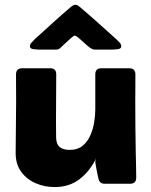

<svg xmlns="http://www.w3.org/2000/svg" viewBox="-20 -756 623 790"><path d="M409.7 0Q390.6 0 385.3 -20Q383.8 -25.9 380.6 -41.3Q377.4 -56.6 374.8 -71.5Q372.1 -86.4 372.1 -91.3Q372.1 -97.2 376 -106Q351.1 -53.2 308.6 -19.8Q266.1 13.7 204.6 13.7Q163.1 13.7 126.5 -2.2Q89.8 -18.1 67.1 -49.3Q44.4 -80.6 44.4 -125.5Q44.4 -179.7 45.4 -233.6Q46.4 -287.6 46.4 -341.8Q46.4 -368.7 46.1 -395.8Q45.9 -422.9 45.9 -449.7Q45.9 -475.1 71.3 -475.1H186.5Q211.4 -475.1 211.4 -450.2Q211.4 -385.3 210.7 -320.3Q210 -255.4 210.9 -190.4Q211.4 -162.6 225.8 -150.9Q240.2 -139.2 267.1 -139.2Q298.8 -139.2 319.1 -155.5Q339.4 -171.9 351.1 -197.8Q362.8 -223.6 367.4 -252.4Q372.1 -281.2 372.1 -306.2V-450.2Q372.1 -475.1 397 -475.1H511.7Q537.1 -475.1 537.1 -449.7Q537.1 -421.9 536.9 -394.3Q536.6 -366.7 536.6 -338.9Q536.6 -285.6 537.1 -232.7Q537.6 -179.7 538.6 -126.5Q539.1 -101.1 539.8 -75.9Q540.5 -50.8 540.5 -25.4Q540.5 0 515.6 0ZM380.4 -115.7Q379.4 -113.8 378.4 -111.8Q379.9 -114.3 380.4 -115.7ZM370.6 -551.8Q358.4 -551.8 341.6 -566.2Q324.7 -580.6 309.3 -595Q293.9 -609.4 286.6 -609.4Q283.7 -609.4 270.5 -597.9Q257.3 -586.4 244.1 -573.7Q231 -561 227.5 -558.1Q220.7 -551.8 210.4 -551.8H140.1Q133.8 -551.8 118.4 -553.5Q103 -555.2 103 -565.9Q103 -573.7 110.8 -582Q118.7 -590.3 123.5 -595.2Q160.6 -628.9 198 -662.8Q235.4 -696.8 273.4 -729Q277.3 -731.9 281.2 -734.1Q285.2 -736.3 290 -736.3Q294.9 -736.3 299.1 -734.1Q303.2 -731.9 306.6 -729Q345.2 -696.3 382.8 -662.6Q420.4 -628.9 458 -595.2Q463.4 -590.3 471.2 -582Q479 -573.7 479 -565.9Q479 -555.2 463.6 -553.5Q448.2 -551.8 441.4 -551.8Z"/></svg>

Font: Belanosima SemiBold
Style: Regular
Weight: 600
Designer: The DocRepair Project, Santiago Orozco
Foundry: Google
Version: Version 2.000